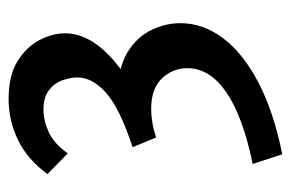

<svg xmlns="http://www.w3.org/2000/svg" viewBox="-132 -332 660 435"><g transform="rotate(-90 197.5 -115.0)"><path d="M81 -144Q169 -173 204 -204Q239 -235 239 -269Q239 -284 233 -302Q227 -320 211 -333Q195 -346 166 -346Q141 -346 115 -334Q89 -322 67 -291L20 -337Q54 -383 98 -404Q142 -425 190 -425Q243 -425 275.5 -405Q308 -385 323.5 -355.5Q339 -326 339 -297Q339 -268 323 -240Q307 -212 276 -185.5Q245 -159 201.5 -135.5Q158 -112 103 -91ZM65 195 43 128Q150 106 205 68.5Q260 31 260 -20Q260 -53 237 -77.5Q214 -102 167 -102Q154 -102 138 -99.5Q122 -97 103 -91L143 -166Q156 -172 171 -174.5Q186 -177 203 -177Q261 -177 295.5 -156Q330 -135 346 -102.5Q362 -70 362 -36Q362 16 327.5 61.5Q293 107 226.5 141.5Q160 176 65 195Z"/></g></svg>

Font: Ysabeau SemiBold
Style: Regular
Weight: 600
Designer: Christian Thalmann (Catharsis Fonts)
Version: Version 2.000;gftools[0.9.27.dev2+g8671c4b]